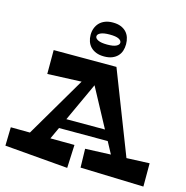

<svg xmlns="http://www.w3.org/2000/svg" viewBox="-135 -1078 1192 1229"><g transform="rotate(15 461.0 -463.5)"><path d="M921.9 13.2 502 0 499 -124 668 -130.9 626 -209H303.2L267.1 -130.9L426.8 -129.9L419.9 23.9L1 -11.2L3.9 -133.8L130.9 -132.8L366.2 -533.2L141.1 -523.9V-682.1H557.1L770 -134.8L921.9 -141.1ZM334 -275.9H589.8L452.1 -532.2ZM579.1 -837.9Q579.1 -814.5 572.5 -794.2Q565.9 -773.9 551.5 -758.8Q537.1 -743.7 515.1 -734.9Q493.2 -726.1 462.4 -726.1Q432.1 -726.1 409.9 -734.9Q387.7 -743.7 373 -758.8Q358.4 -773.9 351.3 -794.2Q344.2 -814.5 344.2 -837.9Q344.2 -861.3 351.8 -881.8Q359.4 -902.3 374 -917.7Q388.7 -933.1 410.9 -941.9Q433.1 -950.7 462.4 -950.7Q493.2 -950.7 515.1 -941.9Q537.1 -933.1 551.5 -917.7Q565.9 -902.3 572.5 -881.8Q579.1 -861.3 579.1 -837.9ZM541 -837.9Q541 -852.1 522.5 -861.6Q503.9 -871.1 462.4 -871.1Q422.4 -871.1 402.3 -861.6Q382.3 -852.1 382.3 -837.9Q382.3 -824.2 401.9 -814.5Q421.4 -804.7 462.4 -804.7Q503.4 -804.7 522.2 -814.5Q541 -824.2 541 -837.9Z"/></g></svg>

Font: Peralta
Style: Regular
Weight: 400
Designer: Astigmatic (AOETI)
Foundry: Astigmatic (AOETI)
Version: Version 1.000